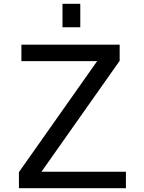

<svg xmlns="http://www.w3.org/2000/svg" viewBox="-20 -994 758 1014"><path d="M80 0ZM645 -87V0H80V-85L493 -671H93V-758H612V-673L199 -87ZM310 -974H404V-850H310Z"/></svg>

Font: Biryani
Style: Regular
Weight: 400
Designer: Dan Reynolds and Mathieu Réguer
Foundry: Dan Reynolds and Mathieu Réguer
Version: Version 1.004; ttfautohint (v1.1) -l 5 -r 5 -G 72 -x 0 -D la